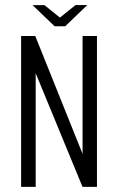

<svg xmlns="http://www.w3.org/2000/svg" viewBox="-20 -732 462 752"><path d="M62.7 0V-591H118.1L303.4 -129.4V-591H359.8V0H303.2L119.8 -445.1V0ZM193.8 -629.2 107.7 -711.8H154.2L214.7 -663.1L275.9 -712.2H321.8L235.5 -629.2Z"/></svg>

Font: Alumni Sans Thin
Style: Regular
Weight: 100
Designer: Robert E. Leuschke
Foundry: Robert E. Leuschke
Version: Version 1.018